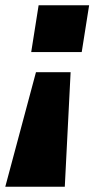

<svg xmlns="http://www.w3.org/2000/svg" viewBox="-65 -526 358 726"><path d="M-45 180 71 -253H202L180 180ZM53 -329 81 -506H272L244 -329Z"/></svg>

Font: Nunito Sans 7pt SemiCondensed Black
Style: Italic
Weight: 900
Width: 4
Italic angle: -9°
Designer: Vernon Adams
Foundry: Vernon Adams
Version: Version 3.101;gftools[0.9.27]